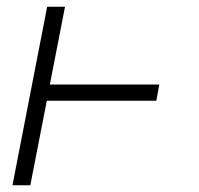

<svg xmlns="http://www.w3.org/2000/svg" viewBox="-20 -550 590 570"><path d="M17 0 120 -530H173L128 -299H453L444 -251H119L70 0Z"/></svg>

Font: Lode Dark Term
Style: Italic
Weight: 400
Italic angle: -11°
Monospace: yes
Designer: Belleve Invis
Foundry: Belleve Invis
Version: Version 29.2.0